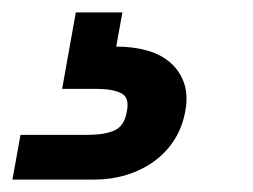

<svg xmlns="http://www.w3.org/2000/svg" viewBox="-108 -27 407 309"><path d="M79 48Q107 48 129.5 54.5Q152 61 167 74.5Q182 88 188.5 107.5Q195 127 190 153Q185 179 172 199Q159 219 139.5 233Q120 247 95.5 254.5Q71 262 44 262H-88L-75 190H34Q60 190 76 183Q92 176 96 153Q101 130 87 123Q73 116 47 116H-8L14 -7H89Z"/></svg>

Font: SVN-Poppins Medium
Style: Italic
Weight: 500
Italic angle: -10°
Designer: Ninad Kale (Devanagari), Jonny Pinhorn (Latin)
Foundry: Indian Type Foundry
Version: Version 3.002 2017; ttfautohint (v1.8.3)